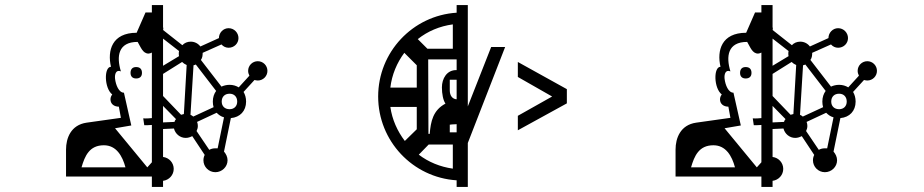

<svg xmlns="http://www.w3.org/2000/svg" viewBox="-20 -680 3640 756"><path d="M301 -21C314 -66 332 -108 389 -108C438 -108 462 -66 474 -21ZM468 -315C448 -315 436 -345 433 -370C431 -388 437 -407 456 -399C438 -458 445 -515 522 -515C534 -495 542 -469 565 -469C569 -469 574 -471 578 -473V-215C568 -214 556 -213 544 -214L548 -187C557 -187 567 -187 578 -188V-41L560 -21L433 -175L497 -186ZM673 -211C670 -208 668 -204 667 -200L622 -198V-263ZM754 -164C757 -170 759 -177 759 -184C759 -190 758 -195 756 -200L833 -236C841 -228 850 -221 862 -218L837 -96C834 -96 831 -96 828 -96C819 -96 811 -94 804 -90ZM684 -469C684 -465 684 -462 685 -459L622 -421V-528L685 -479C684 -475 684 -472 684 -469ZM622 -389 697 -436C702 -431 708 -427 715 -424L704 -231C700 -230 697 -229 693 -228L622 -302ZM818 -280C818 -272 819 -265 821 -258L741 -221C738 -224 734 -226 730 -228L742 -423C745 -423 748 -425 751 -426L831 -322C823 -311 818 -297 818 -280ZM853 -280C853 -299 865 -311 884 -311C902 -311 914 -299 914 -280C914 -262 902 -250 884 -250C865 -250 853 -262 853 -280ZM516 -416C502 -416 494 -408 494 -393C494 -379 502 -371 516 -371C531 -371 539 -379 539 -393C539 -408 531 -416 516 -416ZM622 32C646 29 664 9 664 -15C664 -39 646 -59 622 -62V-172L665 -174C670 -153 689 -137 711 -137C721 -137 729 -140 737 -144L786 -70C783 -64 781 -57 781 -49C781 -23 802 -2 828 -2C854 -2 876 -23 876 -49C876 -62 870 -74 862 -83L889 -215C925 -218 949 -243 949 -280C949 -295 945 -308 939 -318L982 -365C986 -364 991 -363 995 -363C1016 -363 1033 -380 1033 -401C1033 -422 1016 -439 995 -439C974 -439 957 -422 957 -401C957 -394 959 -388 962 -382L920 -336C910 -342 898 -346 884 -346C872 -346 861 -343 852 -339L771 -444C777 -452 778 -462 778 -472L852 -505C859 -497 869 -492 880 -492C902 -492 919 -509 919 -530C919 -551 902 -569 880 -569C859 -569 842 -551 842 -530L769 -497C760 -509 746 -516 731 -516C718 -516 706 -511 698 -502L622 -562C623 -564 623 -566 623 -567C623 -569 623 -571 622 -573V-660H578V-631H553L518 -551C421 -551 402 -481 417 -417C389 -417 390 -333 422 -308C418 -303 415 -296 415 -289C415 -270 430 -260 448 -260L456 -216L321 -197C259 -188 240 -136 240 -91V15H578V56H622Z M1574 -125C1545 -163 1524 -209 1517 -259H1621V-171ZM1763 -111V-16C1713 -23 1667 -42 1629 -71L1668 -111ZM1517 -335C1523 -386 1543 -433 1572 -472L1621 -423V-335ZM1666 -446H1778V-404C1739 -405 1720 -370 1720 -336C1720 -310 1725 -285 1734 -272C1685 -246 1676 -202 1672 -153H1667ZM1751 -366H1778V-289C1761 -290 1751 -304 1751 -324ZM1751 -189C1751 -189 1763 -191 1778 -191V-159H1751ZM1625 -526C1664 -557 1711 -577 1763 -584V-488H1663ZM1469 -300C1469 -125 1605 19 1778 30V56H1822V-117L1969 -495H1914L1822 -261V-660H1778V-630C1605 -619 1469 -475 1469 -300ZM2212 -273V-329L2019 -436V-377L2154 -300L2019 -224V-167Z M2701 -21C2714 -66 2732 -108 2789 -108C2838 -108 2862 -66 2874 -21ZM2868 -315C2848 -315 2836 -345 2833 -370C2831 -388 2837 -407 2856 -399C2838 -458 2845 -515 2922 -515C2934 -495 2942 -469 2965 -469C2969 -469 2974 -471 2978 -473V-215C2968 -214 2956 -213 2944 -214L2948 -187C2957 -187 2967 -187 2978 -188V-41L2960 -21L2833 -175L2897 -186ZM3073 -211C3070 -208 3068 -204 3067 -200L3022 -198V-263ZM3154 -164C3157 -170 3159 -177 3159 -184C3159 -190 3158 -195 3156 -200L3233 -236C3241 -228 3250 -221 3262 -218L3237 -96C3234 -96 3231 -96 3228 -96C3219 -96 3211 -94 3204 -90ZM3084 -469C3084 -465 3084 -462 3085 -459L3022 -421V-528L3085 -479C3084 -475 3084 -472 3084 -469ZM3022 -389 3097 -436C3102 -431 3108 -427 3115 -424L3104 -231C3100 -230 3097 -229 3093 -228L3022 -302ZM3218 -280C3218 -272 3219 -265 3221 -258L3141 -221C3138 -224 3134 -226 3130 -228L3142 -423C3145 -423 3148 -425 3151 -426L3231 -322C3223 -311 3218 -297 3218 -280ZM3253 -280C3253 -299 3265 -311 3284 -311C3302 -311 3314 -299 3314 -280C3314 -262 3302 -250 3284 -250C3265 -250 3253 -262 3253 -280ZM2916 -416C2902 -416 2894 -408 2894 -393C2894 -379 2902 -371 2916 -371C2931 -371 2939 -379 2939 -393C2939 -408 2931 -416 2916 -416ZM3022 32C3046 29 3064 9 3064 -15C3064 -39 3046 -59 3022 -62V-172L3065 -174C3070 -153 3089 -137 3111 -137C3121 -137 3129 -140 3137 -144L3186 -70C3183 -64 3181 -57 3181 -49C3181 -23 3202 -2 3228 -2C3254 -2 3276 -23 3276 -49C3276 -62 3270 -74 3262 -83L3289 -215C3325 -218 3349 -243 3349 -280C3349 -295 3345 -308 3339 -318L3382 -365C3386 -364 3391 -363 3395 -363C3416 -363 3433 -380 3433 -401C3433 -422 3416 -439 3395 -439C3374 -439 3357 -422 3357 -401C3357 -394 3359 -388 3362 -382L3320 -336C3310 -342 3298 -346 3284 -346C3272 -346 3261 -343 3252 -339L3171 -444C3177 -452 3178 -462 3178 -472L3252 -505C3259 -497 3269 -492 3280 -492C3302 -492 3319 -509 3319 -530C3319 -551 3302 -569 3280 -569C3259 -569 3242 -551 3242 -530L3169 -497C3160 -509 3146 -516 3131 -516C3118 -516 3106 -511 3098 -502L3022 -562C3023 -564 3023 -566 3023 -567C3023 -569 3023 -571 3022 -573V-660H2978V-631H2953L2918 -551C2821 -551 2802 -481 2817 -417C2789 -417 2790 -333 2822 -308C2818 -303 2815 -296 2815 -289C2815 -270 2830 -260 2848 -260L2856 -216L2721 -197C2659 -188 2640 -136 2640 -91V15H2978V56H3022Z"/></svg>

Font: CryptoKit 1.4
Style: Regular
Weight: 400
Monospace: yes
Designer: Oceane Juvin
Foundry: http://www.head-geneve.ch
Version: Version 1.000